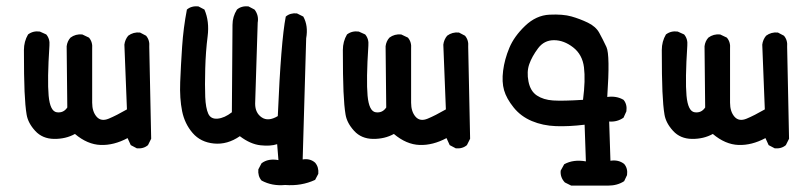

<svg xmlns="http://www.w3.org/2000/svg" viewBox="-20 -453 2540 602"><path d="M409 12 390 2 380 -20Q337 3 295.5 1.5Q254 0 215 -33Q186 -17 149.5 -17.5Q113 -18 90.5 -42.5Q68 -67 63.5 -93.5Q59 -120 57 -166Q55 -212 55 -296Q55 -323 68 -345Q84 -357 105 -354L125 -345Q137 -331 135 -310Q128 -202 132.5 -153Q137 -104 158 -101Q179 -98 191 -116L189 -308Q191 -324 201 -335Q217 -347 238 -345L259 -335Q271 -321 269 -300Q269 -159 269 -131Q269 -103 283 -87Q297 -71 321 -81Q345 -91 378 -110L370 -313Q372 -329 382 -341Q398 -353 419 -351L438 -341Q450 -327 448 -306L454 -18L444 2Q430 14 409 12Z M874 127Q833 131 800 113Q788 99 790 78L800 59Q821 43 853 49L849 -1Q828 6 796.5 2.5Q765 -1 732 -26Q693 1 651 -3Q609 -7 584 -36Q559 -65 551 -104.5Q543 -144 545 -195.5Q547 -247 551 -306.5Q555 -366 566 -423Q580 -435 602 -433L621 -423Q637 -386 631 -339Q625 -292 623.5 -238Q622 -184 623.5 -149Q625 -114 633 -96.5Q641 -79 662.5 -81Q684 -83 707 -101Q709 -349 709 -375Q709 -401 723 -423Q737 -435 759 -433L778 -423Q792 -405 788 -382L780 -128Q780 -99 800.5 -85Q821 -71 851 -89Q861 -325 876 -401Q890 -413 911 -411L931 -401Q947 -372 940 -333L929 47Q952 43 968 57Q980 71 978 92L968 111Q925 131 874 127Z M1409 12 1390 2 1380 -20Q1337 3 1295.5 1.5Q1254 0 1215 -33Q1186 -17 1149.5 -17.5Q1113 -18 1090.5 -42.5Q1068 -67 1063.5 -93.5Q1059 -120 1057 -166Q1055 -212 1055 -296Q1055 -323 1068 -345Q1084 -357 1105 -354L1125 -345Q1137 -331 1135 -310Q1128 -202 1132.5 -153Q1137 -104 1158 -101Q1179 -98 1191 -116L1189 -308Q1191 -324 1201 -335Q1217 -347 1238 -345L1259 -335Q1271 -321 1269 -300Q1269 -159 1269 -131Q1269 -103 1283 -87Q1297 -71 1321 -81Q1345 -91 1378 -110L1370 -313Q1372 -329 1382 -341Q1398 -353 1419 -351L1438 -341Q1450 -327 1448 -306L1454 -18L1444 2Q1430 14 1409 12Z M1771 129 1751 119Q1736 103 1738 82L1749 62Q1778 46 1817 53L1813 -62Q1764 -56 1723 -57.5Q1682 -59 1647.5 -73.5Q1613 -88 1590.5 -116Q1568 -144 1560.5 -170Q1553 -196 1557.5 -231.5Q1562 -267 1577 -303Q1592 -339 1626.5 -372Q1661 -405 1703 -407Q1745 -409 1771.5 -401.5Q1798 -394 1823 -382Q1848 -370 1859 -350Q1870 -330 1881.5 -305.5Q1893 -281 1884 -149Q1913 -153 1935 -140Q1947 -126 1944 -104L1935 -84Q1915 -70 1890 -72L1894 51Q1919 47 1937 61Q1949 75 1946 96L1937 115Q1916 129 1886 129ZM1808 -140Q1816 -202 1811 -242Q1806 -282 1777 -304.5Q1748 -327 1717 -327Q1686 -327 1667 -301.5Q1648 -276 1639.5 -252Q1631 -228 1637 -197.5Q1643 -167 1663.5 -153.5Q1684 -140 1714 -138Q1744 -136 1808 -140Z M2409 12 2390 2 2380 -20Q2337 3 2295.5 1.5Q2254 0 2215 -33Q2186 -17 2149.5 -17.5Q2113 -18 2090.5 -42.5Q2068 -67 2063.5 -93.5Q2059 -120 2057 -166Q2055 -212 2055 -296Q2055 -323 2068 -345Q2084 -357 2105 -354L2125 -345Q2137 -331 2135 -310Q2128 -202 2132.5 -153Q2137 -104 2158 -101Q2179 -98 2191 -116L2189 -308Q2191 -324 2201 -335Q2217 -347 2238 -345L2259 -335Q2271 -321 2269 -300Q2269 -159 2269 -131Q2269 -103 2283 -87Q2297 -71 2321 -81Q2345 -91 2378 -110L2370 -313Q2372 -329 2382 -341Q2398 -353 2419 -351L2438 -341Q2450 -327 2448 -306L2454 -18L2444 2Q2430 14 2409 12Z"/></svg>

Font: NaniFont Regular
Style: Regular
Weight: 400
Designer: Nanigashitei
Version: Version 1.036